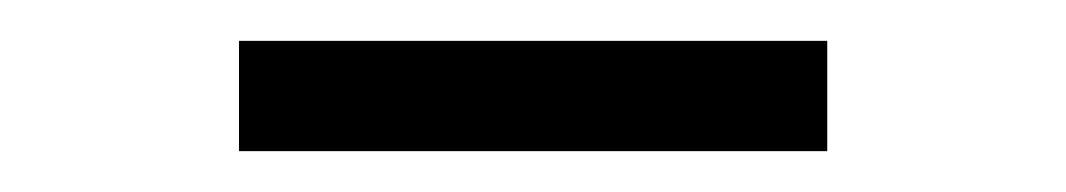

<svg xmlns="http://www.w3.org/2000/svg" viewBox="-20 -875 522 94"><path d="M97 -801V-855H385V-801Z"/></svg>

Font: Matangi
Style: Regular
Weight: 400
Designer: Prashant Pant
Foundry: The Graphic Ant
Version: Version 3.002